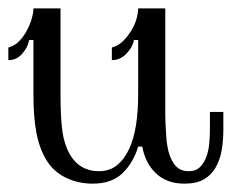

<svg xmlns="http://www.w3.org/2000/svg" viewBox="-20 -420 555 460"><path d="M376 -192.9Q376 -167 376 -148.4Q376 -129.9 377 -116Q377.9 -102.1 378.4 -91.6Q378.9 -81.1 380.9 -70.8Q384.8 -44.9 397 -27.3Q409.2 -9.8 432.1 -9.8Q449.2 -9.8 459.2 -19.8Q469.2 -29.8 474.6 -44.9Q480 -60.1 481.4 -77.1Q482.9 -94.2 482.9 -108.9V-151.9H515.1V-109.9Q515.1 -83 511 -59.6Q506.8 -36.1 496.3 -18.1Q485.8 0 468 10Q450.2 20 421.9 20Q379.9 20 354 -4.4Q328.1 -28.8 320.8 -68.8H311Q299.8 -30.8 273.9 -5.4Q248 20 202.1 20Q167 20 137.5 5.6Q107.9 -8.8 90.8 -37.1Q74.2 -64.9 67.1 -102.5Q60.1 -140.1 60.1 -192.9V-324.2H49.8Q46.9 -307.1 33.4 -291.5Q20 -275.9 0 -275.9V-306.2Q15.1 -310.1 26.1 -321.5Q37.1 -333 44.4 -346.9Q51.8 -360.8 55.9 -375Q60.1 -389.2 60.1 -399.9H125V-192.9Q125 -138.2 129.4 -106.2Q133.8 -74.2 147 -50.8Q158.2 -30.8 176 -20.3Q193.8 -9.8 216.8 -9.8Q242.2 -9.8 260 -23.9Q277.8 -38.1 289.3 -63Q300.8 -87.9 305.9 -120.8Q311 -153.8 311 -192.9V-324.2H300.8Q297.9 -307.1 283 -291.5Q268.1 -275.9 248 -275.9V-306.2Q263.2 -310.1 274.7 -321.5Q286.1 -333 294.7 -346.9Q303.2 -360.8 307.1 -375Q311 -389.2 311 -399.9H376Z"/></svg>

Font: Sevillana
Style: Regular
Weight: 400
Designer: Olga Umpeleva
Foundry: Brownfox
Version: Version 1.001